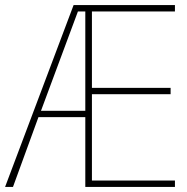

<svg xmlns="http://www.w3.org/2000/svg" viewBox="-21 -734 733 754"><path d="M666 0V-25H340V-364H649V-389H340V-689H666V-714H268L-1 0H30L130 -274H314V0ZM140 -299 285 -689H314V-299Z"/></svg>

Font: Noto Sans Arabic UI SmCn Th
Style: Regular
Weight: 100
Width: 4
Designer: Monotype Design Team, Nadine Chahine and Nizar Qandah
Foundry: Monotype Imaging Inc.
Version: Version 2.010